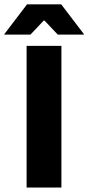

<svg xmlns="http://www.w3.org/2000/svg" viewBox="-62 -846 399 866"><path d="M215 -639V0H58V-639ZM-42.5 -692 60 -826.5H214L316.5 -692V-690H198.5L139 -753H135L75.5 -690H-42.5Z"/></svg>

Font: Anek Kannada Medium
Style: Bold
Weight: 700
Version: Version 1.003